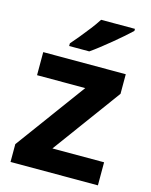

<svg xmlns="http://www.w3.org/2000/svg" viewBox="-115 -841 719 915"><g transform="rotate(15 244.0 -383.0)"><path d="M458 0H26.9V-87.9L279.8 -432.1H42V-545.9H449.2V-449.2L203.1 -113.8H458ZM435.5 -766.1V-755.9Q421.4 -742.2 398.4 -722.2Q375.5 -702.1 349.1 -680.4Q322.8 -658.7 297.4 -638.9Q272 -619.1 252.9 -606H153.8V-619.1Q169.9 -637.7 191.2 -663.3Q212.4 -689 233.4 -716.3Q254.4 -743.7 268.6 -766.1Z"/></g></svg>

Font: Open Sans
Style: Bold
Weight: 700
Designer: Monotype Design Team
Foundry: Monotype Imaging Inc.
Version: Version 3.000; ttfautohint (v1.8.4)